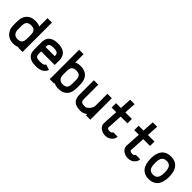

<svg xmlns="http://www.w3.org/2000/svg" viewBox="259 -1920 3155 3155"><g transform="rotate(45 1837.0 -342.0)"><path d="M156.2 -291.5V-208.5Q156.2 -151.4 183.8 -120.8Q211.4 -90.3 257.8 -90.3H267.6Q317.4 -90.3 343 -116.2Q368.7 -142.1 368.7 -208.5V-291.5Q368.7 -357.4 343 -383.5Q317.4 -409.7 267.6 -409.7H257.8Q208 -409.7 182.1 -383.5Q156.2 -357.4 156.2 -291.5ZM257.8 -512.2H267.6Q324.7 -512.2 368.7 -490.7V-683.6H471.2V0H368.7V-9.3Q324.7 12.2 267.6 12.2H257.8Q171.4 12.2 112.5 -46.9Q53.7 -106 53.7 -208.5V-291.5Q53.7 -397.5 108.2 -454.8Q162.6 -512.2 257.8 -512.2Z M792.5 -512.2Q833.5 -512.2 866.9 -503.4Q900.4 -494.6 921.1 -481.9Q941.9 -469.2 957 -450.7Q972.2 -432.1 979.5 -416.5Q986.8 -400.9 991 -381.8Q995.1 -362.8 995.6 -353.8Q996.1 -344.7 996.1 -335.4V-222.7H681.2V-164.6Q681.2 -146 684.1 -134.5Q687 -123 696.5 -111.8Q706.1 -100.6 727.3 -95.5Q748.5 -90.3 782.7 -90.3H792.5Q839.8 -90.3 861.3 -99.9Q882.8 -109.4 889.2 -129.4L986.8 -99.1Q978 -69.3 958 -47.4Q938 -25.4 916.7 -14.4Q895.5 -3.4 868.7 3.2Q841.8 9.8 825.4 11Q809.1 12.2 792.5 12.2H782.7Q578.6 12.2 578.6 -164.6V-335.4Q578.6 -445.3 663.6 -488.3Q711.4 -512.2 782.7 -512.2ZM782.7 -409.7Q757.3 -409.7 741.9 -407.7Q726.6 -405.8 711.2 -398.7Q695.8 -391.6 688.5 -376Q681.2 -360.4 681.2 -335.4V-325.2H893.6V-335.4Q893.6 -346.7 892.6 -354.7Q891.6 -362.8 886 -374Q880.4 -385.3 870.1 -392.3Q859.9 -399.4 840.1 -404.5Q820.3 -409.7 792.5 -409.7Z M1206.1 -208.5Q1206.1 -151.4 1233.6 -120.8Q1261.2 -90.3 1307.6 -90.3H1317.4Q1367.2 -90.3 1392.8 -116.2Q1418.5 -142.1 1418.5 -208.5V-291.5Q1418.5 -357.4 1392.8 -383.5Q1367.2 -409.7 1317.4 -409.7H1307.6Q1257.8 -409.7 1231.9 -383.5Q1206.1 -357.4 1206.1 -291.5ZM1307.6 -512.2H1317.4Q1412.6 -512.2 1466.8 -454.8Q1521 -397.5 1521 -291.5V-208.5Q1521 -101.6 1466.8 -44.7Q1412.6 12.2 1317.4 12.2H1307.6Q1252.4 12.2 1206.1 -13.2V0H1103.5V-683.6H1206.1V-490.7Q1250 -512.2 1307.6 -512.2Z M1731 -164.6Q1731 -146 1733.6 -134.5Q1736.3 -123 1744.9 -111.8Q1753.4 -100.6 1772.2 -95.5Q1791 -90.3 1820.8 -90.3H1831.1Q1857.4 -90.3 1884.5 -114Q1911.6 -137.7 1927.5 -167.5Q1943.4 -197.3 1943.4 -218.3V-500H2045.9V0H1943.4V-29.8Q1889.2 12.2 1831.1 12.2H1820.8Q1785.2 12.2 1755.9 6.1Q1726.6 0 1707 -10Q1687.5 -20 1672.6 -34.7Q1657.7 -49.3 1649.7 -64.2Q1641.6 -79.1 1636.5 -97.9Q1631.3 -116.7 1629.9 -131.8Q1628.4 -147 1628.4 -164.6V-500H1731Z M2406.7 -90.3Q2424.8 -90.3 2440.2 -99.1Q2455.6 -107.9 2457 -120.6H2559.6Q2558.6 -114.7 2557.9 -106.7Q2557.1 -98.6 2556.6 -95.7Q2556.2 -92.8 2554.9 -87.6Q2553.7 -82.5 2551.5 -77.6Q2549.3 -72.8 2545.4 -64.9Q2543.9 -62 2540.5 -56.6Q2537.1 -51.3 2524.9 -38.1Q2512.7 -24.9 2498.3 -14.6Q2483.9 -4.4 2459.2 3.9Q2434.6 12.2 2406.7 12.2H2397Q2373.5 12.2 2347.9 4.4Q2322.3 -3.4 2298.3 -18.3Q2274.4 -33.2 2259 -58.8Q2243.7 -84.5 2243.7 -116.2V-124L2259.3 -389.6H2152.8V-492.2H2265.1L2276.9 -695.8H2379.9L2367.7 -492.2H2519.5V-389.6H2361.8L2346.2 -118.2Q2346.2 -117.7 2347.2 -115.2Q2348.1 -112.8 2351.6 -108.4Q2355 -104 2360.1 -100.1Q2365.2 -96.2 2375 -93.3Q2384.8 -90.3 2397 -90.3Z M2931.6 -90.3Q2949.7 -90.3 2965.1 -99.1Q2980.5 -107.9 2981.9 -120.6H3084.5Q3083.5 -114.7 3082.8 -106.7Q3082 -98.6 3081.5 -95.7Q3081.1 -92.8 3079.8 -87.6Q3078.6 -82.5 3076.4 -77.6Q3074.2 -72.8 3070.3 -64.9Q3068.8 -62 3065.4 -56.6Q3062 -51.3 3049.8 -38.1Q3037.6 -24.9 3023.2 -14.6Q3008.8 -4.4 2984.1 3.9Q2959.5 12.2 2931.6 12.2H2921.9Q2898.4 12.2 2872.8 4.4Q2847.2 -3.4 2823.2 -18.3Q2799.3 -33.2 2783.9 -58.8Q2768.6 -84.5 2768.6 -116.2V-124L2784.2 -389.6H2677.7V-492.2H2790L2801.8 -695.8H2904.8L2892.6 -492.2H3044.4V-389.6H2886.7L2871.1 -118.2Q2871.1 -117.7 2872.1 -115.2Q2873 -112.8 2876.5 -108.4Q2879.9 -104 2885 -100.1Q2890.1 -96.2 2899.9 -93.3Q2909.7 -90.3 2921.9 -90.3Z M3626.5 -250.5Q3626.5 -185.5 3612.1 -136.5Q3597.7 -87.4 3576.2 -59.8Q3554.7 -32.2 3524.4 -15.1Q3494.1 2 3467.8 7.1Q3441.4 12.2 3412.1 12.2Q3382.8 12.2 3356.4 7.1Q3330.1 2 3299.8 -15.1Q3269.5 -32.2 3248 -59.8Q3226.6 -87.4 3212.2 -136.5Q3197.8 -185.5 3197.8 -250.5Q3197.8 -297.4 3205.3 -335.9Q3212.9 -374.5 3225.1 -401.1Q3237.3 -427.7 3255.1 -448Q3272.9 -468.3 3291.5 -480.2Q3310.1 -492.2 3332.3 -499.5Q3354.5 -506.8 3373 -509.3Q3391.6 -511.7 3412.1 -511.7Q3432.1 -511.7 3451.2 -509.3Q3470.2 -506.8 3492.2 -499.3Q3514.2 -491.7 3532.7 -480Q3551.3 -468.3 3569.1 -448Q3586.9 -427.7 3599.1 -401.1Q3611.3 -374.5 3618.9 -335.9Q3626.5 -297.4 3626.5 -250.5ZM3412.1 -409.2Q3384.3 -409.2 3364.5 -401.9Q3344.7 -394.5 3329.8 -376.7Q3314.9 -358.9 3307.6 -327.6Q3300.3 -296.4 3300.3 -250.5Q3300.3 -202.1 3308.3 -169.7Q3316.4 -137.2 3332 -120.4Q3347.7 -103.5 3366.7 -96.9Q3385.7 -90.3 3412.1 -90.3Q3439 -90.3 3458 -97.2Q3477.1 -104 3492.7 -121.1Q3508.3 -138.2 3516.1 -170.4Q3523.9 -202.6 3523.9 -250.5Q3523.9 -297.9 3516.1 -330.1Q3508.3 -362.3 3492.7 -379.2Q3477.1 -396 3458 -402.6Q3439 -409.2 3412.1 -409.2Z"/></g></svg>

Font: Anka/Coder Condensed
Style: Bold
Weight: 700
Width: 4
Monospace: yes
Version: Version 001.100